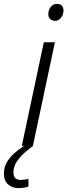

<svg xmlns="http://www.w3.org/2000/svg" viewBox="-84 -749 346 986"><path d="M28 0 141 -532H198L85 0ZM199 -642Q184 -642 174 -651Q164 -660 164 -676Q164 -690 169.5 -702Q175 -714 185 -721.5Q195 -729 208 -729Q226 -729 234 -719.5Q242 -710 242 -695Q242 -674 229.5 -658Q217 -642 199 -642ZM11 217Q-21 217 -42.5 198Q-64 179 -64 143Q-64 110 -49 84.5Q-34 59 -10.5 38Q13 17 40 0H86Q65 15 41.5 36Q18 57 1.5 82Q-15 107 -15 137Q-15 156 -5.5 165.5Q4 175 22 175Q33 175 43.5 173.5Q54 172 62 170V209Q51 213 38 215Q25 217 11 217Z"/></svg>

Font: Noto Sans Display Light
Style: Italic
Weight: 300
Italic angle: -12°
Designer: Monotype Design Team
Foundry: Monotype Imaging Inc.
Version: Version 2.003